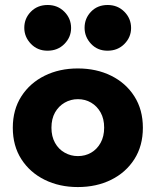

<svg xmlns="http://www.w3.org/2000/svg" viewBox="-20 -747 629 777"><path d="M31.8 -230Q31.8 -156.7 66.5 -102.7Q101.2 -48.8 160.8 -19.4Q220.5 10 294.9 10Q370.3 10 429.8 -19.4Q489.2 -48.8 523.7 -102.7Q558.2 -156.7 558.2 -230Q558.2 -303.2 523.7 -357.2Q489.2 -411.2 429.7 -440.6Q370.2 -470 294.7 -470Q220.3 -470 160.8 -440.6Q101.2 -411.2 66.5 -357.2Q31.8 -303.2 31.8 -230ZM188.2 -230Q188.2 -266.2 202.7 -291.9Q217.3 -317.5 241.8 -331.6Q266.3 -345.7 295.2 -345.7Q324.8 -345.7 348.8 -331.6Q372.7 -317.5 387.1 -291.9Q401.5 -266.2 401.5 -230.5Q401.5 -194.8 387.1 -168.9Q372.7 -143 348.9 -129.2Q325.2 -115.3 294.9 -115.3Q266.5 -115.3 241.8 -129.2Q217 -143 202.6 -169Q188.2 -194.9 188.2 -230ZM322.3 -634.4Q322.3 -597.7 348.4 -569.7Q374.5 -541.8 415.1 -541.8Q456.5 -541.8 483.5 -569.2Q510.5 -596.6 510.5 -633.6Q510.5 -672 483.4 -699.4Q456.3 -726.8 415.8 -726.8Q374.5 -726.8 348.4 -699.7Q322.3 -672.6 322.3 -634.4ZM78.3 -634.4Q78.3 -597.7 105 -569.7Q131.7 -541.8 172.3 -541.8Q213.7 -541.8 240.7 -569.2Q267.7 -596.6 267.7 -633.6Q267.7 -672 240.6 -699.4Q213.5 -726.8 173 -726.8Q131.7 -726.8 105 -699.7Q78.3 -672.6 78.3 -634.4Z"/></svg>

Font: Jost* Book
Style: Regular
Weight: 400
Version: Version 3.000